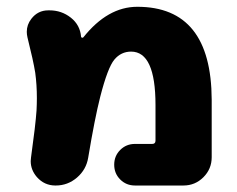

<svg xmlns="http://www.w3.org/2000/svg" viewBox="-20 -578 712 577"><path d="M223.6 -467.8Q223.6 -465.8 226.1 -464.8Q228.5 -463.9 230.5 -465.8Q303.7 -557.6 392.6 -557.6Q615.2 -557.6 616.2 -278.3V-105.5Q616.2 -70.3 591.3 -45.4Q566.4 -20.5 531.2 -20.5H385.7Q359.4 -20.5 341.3 -38.6Q323.2 -56.6 323.2 -83Q323.2 -109.4 341.3 -127.4Q359.4 -145.5 385.7 -145.5H437.5Q447.3 -145.5 447.3 -155.3V-262.7Q447.3 -422.9 374 -422.9Q343.8 -422.9 323.7 -398.9Q303.7 -375 281.2 -287.1Q264.6 -221.7 245.1 -104.5Q239.3 -68.4 211.4 -44.4Q183.6 -20.5 147.5 -20.5H146.5Q113.3 -20.5 90.8 -45.9Q72.3 -67.4 72.3 -93.8Q72.3 -98.6 73.2 -104.5Q86.9 -203.1 89.8 -246.1Q90.8 -265.6 90.8 -283.2Q90.8 -323.2 85.9 -359.4Q80.1 -395.5 62.5 -465.8Q60.5 -474.6 60.5 -482.4Q60.5 -503.9 74.2 -521.5Q93.8 -546.9 125 -546.9H128.9Q165 -546.9 192.9 -524.9Q220.7 -502.9 223.6 -467.8Z"/></svg>

Font: Gen Jyuu GothicX Heavy
Style: Bold
Weight: 900
Designer: [Source Han Sans]
Ryoko NISHIZUKA  (kana & ideographs); Paul D. Hunt (Latin, Greek & Cyrillic); Wenlong ZHANG  (bopomofo
Version: Version 1.002.20150607